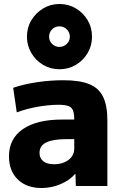

<svg xmlns="http://www.w3.org/2000/svg" viewBox="-20 -932 608 962"><path d="M188 10Q113 10 69 -33Q25 -76 25 -149Q25 -237 94.5 -285Q164 -333 291 -333H352Q352 -363 345.5 -379Q339 -395 322 -401Q305 -407 274 -407Q225 -407 168.5 -397Q112 -387 64 -369L46 -492Q98 -510 164.5 -520Q231 -530 297 -530Q379 -530 427 -510.5Q475 -491 496.5 -447Q518 -403 518 -329V0H360L358 -60H356Q328 -28 282.5 -9Q237 10 188 10ZM251 -109Q280 -109 303 -119Q326 -129 339 -146.5Q352 -164 352 -186V-235H316Q246 -235 212 -218.5Q178 -202 178 -166Q178 -139 197 -124Q216 -109 251 -109ZM278 -585Q233 -585 196 -607Q159 -629 137 -666.5Q115 -704 115 -748Q115 -794 137 -830.5Q159 -867 196 -889.5Q233 -912 278 -912Q323 -912 360 -890Q397 -868 419 -831Q441 -794 441 -748Q441 -703 419 -666Q397 -629 360 -607Q323 -585 278 -585ZM278 -697Q299 -697 314.5 -712Q330 -727 330 -748Q330 -770 314.5 -785Q299 -800 278 -800Q256 -800 241 -785Q226 -770 226 -748Q226 -727 241 -712Q256 -697 278 -697Z"/></svg>

Font: M PLUS 1 ExtraBold
Style: Regular
Weight: 800
Designer: Coji Morishita
Foundry: UNDERFOREST DESIGN
Version: Version 1.001